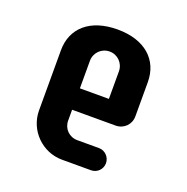

<svg xmlns="http://www.w3.org/2000/svg" viewBox="-101 -625 702 720"><g transform="rotate(20 250.0 -265.0)"><path d="M379.9 -43.9C379.9 -67.9 360.4 -88.4 335.9 -88.4H249.5C216.8 -88.4 191.9 -113.3 191.9 -145.5V-189H365.2C397.9 -189 423.3 -213.9 423.3 -246.6V-383.3C423.3 -471.7 359.4 -530.3 250 -530.3C139.2 -530.3 76.2 -471.7 76.2 -384.3V-144.5C76.2 -64.9 141.1 0 220.7 0H335.9C360.4 0 379.9 -19.5 379.9 -43.9ZM307.6 -384.3V-274.4H191.9V-384.3C191.9 -416.5 217.3 -442.4 250 -442.4C282.2 -442.4 307.6 -416.5 307.6 -384.3Z"/></g></svg>

Font: Supermercado One
Style: Regular
Weight: 400
Designer: James Grieshaber
Foundry: James Grieshaber
Version: Version 1.002